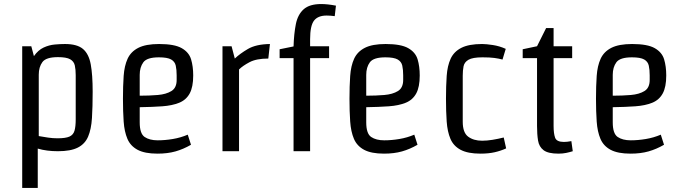

<svg xmlns="http://www.w3.org/2000/svg" viewBox="-20 -749 3375 951"><path d="M439 -295Q439 -220 435.5 -164.5Q432 -109 416.5 -72.5Q401 -36 365.5 -18Q330 0 267 0Q211 0 167 -13V182H90V-520H135L148 -471Q169 -501 196 -513.5Q223 -526 251 -528.5Q279 -531 302 -531Q362 -531 391 -506.5Q420 -482 429.5 -430Q439 -378 439 -295ZM172 -379V-75Q195 -71 218 -67.5Q241 -64 265 -64Q305 -64 324 -72.5Q343 -81 349 -101.5Q355 -122 355 -158V-377Q355 -405 350.5 -425Q346 -445 327.5 -455.5Q309 -466 267 -466Q208 -466 190 -441.5Q172 -417 172 -379Z M768 -531Q844 -531 880 -510.5Q916 -490 926.5 -455Q937 -420 937 -375Q937 -318 919.5 -286Q902 -254 867.5 -240Q833 -226 784 -222.5Q735 -219 672 -218V-143Q672 -87 696.5 -70.5Q721 -54 761 -54Q797 -54 836 -60.5Q875 -67 910 -82L926 -32Q888 -10 849 1Q810 12 760 12Q697 12 661.5 -7Q626 -26 611 -61.5Q596 -97 592.5 -147Q589 -197 589 -260Q589 -323 592.5 -373Q596 -423 612 -458Q628 -493 665 -512Q702 -531 768 -531ZM672 -378V-275Q720 -275 761.5 -278.5Q803 -282 829 -298Q855 -314 855 -353V-376Q855 -404 850.5 -424Q846 -444 827.5 -454.5Q809 -465 767 -465Q708 -465 690 -440.5Q672 -416 672 -378Z M1164 0H1082V-520H1127L1143 -459Q1168 -483 1208 -506.5Q1248 -530 1317 -531L1309 -459Q1250 -459 1216 -441Q1182 -423 1164 -405Z M1644 -721 1638 -669Q1616 -672 1598 -672Q1555 -672 1535.5 -647Q1516 -622 1516 -554V-520H1610V-461H1516V0H1434V-461H1365V-505L1434 -519Q1436 -583 1445.5 -630Q1455 -677 1484 -703Q1513 -729 1571 -729Q1587 -729 1605 -727Q1623 -725 1644 -721Z M1890 -531Q1966 -531 2002 -510.5Q2038 -490 2048.5 -455Q2059 -420 2059 -375Q2059 -318 2041.5 -286Q2024 -254 1989.5 -240Q1955 -226 1906 -222.5Q1857 -219 1794 -218V-143Q1794 -87 1818.5 -70.5Q1843 -54 1883 -54Q1919 -54 1958 -60.5Q1997 -67 2032 -82L2048 -32Q2010 -10 1971 1Q1932 12 1882 12Q1819 12 1783.5 -7Q1748 -26 1733 -61.5Q1718 -97 1714.5 -147Q1711 -197 1711 -260Q1711 -323 1714.5 -373Q1718 -423 1734 -458Q1750 -493 1787 -512Q1824 -531 1890 -531ZM1794 -378V-275Q1842 -275 1883.5 -278.5Q1925 -282 1951 -298Q1977 -314 1977 -353V-376Q1977 -404 1972.5 -424Q1968 -444 1949.5 -454.5Q1931 -465 1889 -465Q1830 -465 1812 -440.5Q1794 -416 1794 -378Z M2368 -531Q2388 -531 2421 -526Q2454 -521 2485 -507L2469 -454Q2451 -459 2428.5 -462Q2406 -465 2370 -465Q2321 -465 2300.5 -453Q2280 -441 2276 -420.5Q2272 -400 2272 -374V-146Q2272 -92 2299 -72Q2326 -52 2368 -52Q2392 -52 2419.5 -56.5Q2447 -61 2475 -68L2487 -14Q2461 -2 2430.5 5Q2400 12 2360 12Q2297 12 2261.5 -7Q2226 -26 2211 -61.5Q2196 -97 2192.5 -147Q2189 -197 2189 -260Q2189 -323 2192.5 -373Q2196 -423 2212 -458Q2228 -493 2265 -512Q2302 -531 2368 -531Z M2685 -610H2722V-520H2814V-461H2722V-125Q2722 -88 2729.5 -67Q2737 -46 2773 -46Q2781 -46 2790 -47Q2799 -48 2810 -50L2817 0Q2801 5 2784 8.5Q2767 12 2746 12Q2695 12 2672.5 -5Q2650 -22 2645 -53Q2640 -84 2640 -125V-461H2569V-505L2640 -520Z M3111 -531Q3187 -531 3223 -510.5Q3259 -490 3269.5 -455Q3280 -420 3280 -375Q3280 -318 3262.5 -286Q3245 -254 3210.5 -240Q3176 -226 3127 -222.5Q3078 -219 3015 -218V-143Q3015 -87 3039.5 -70.5Q3064 -54 3104 -54Q3140 -54 3179 -60.5Q3218 -67 3253 -82L3269 -32Q3231 -10 3192 1Q3153 12 3103 12Q3040 12 3004.5 -7Q2969 -26 2954 -61.5Q2939 -97 2935.5 -147Q2932 -197 2932 -260Q2932 -323 2935.5 -373Q2939 -423 2955 -458Q2971 -493 3008 -512Q3045 -531 3111 -531ZM3015 -378V-275Q3063 -275 3104.5 -278.5Q3146 -282 3172 -298Q3198 -314 3198 -353V-376Q3198 -404 3193.5 -424Q3189 -444 3170.5 -454.5Q3152 -465 3110 -465Q3051 -465 3033 -440.5Q3015 -416 3015 -378Z"/></svg>

Font: Strait
Style: Regular
Weight: 400
Designer: Eduardo Rodriguez Tunni
Foundry: Eduardo Rodriguez Tunni
Version: Version 1.002; ttfautohint (v1.8.4.7-5d5b);gftools[0.9.23]